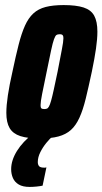

<svg xmlns="http://www.w3.org/2000/svg" viewBox="-20 -538 404 757"><path d="M138 8Q89 8 60 -1.5Q31 -11 18 -33Q5 -55 5 -93Q5 -122 11 -162Q17 -202 29 -255Q42 -317 53.5 -362Q65 -407 78.5 -437Q92 -467 111.5 -485Q131 -503 160 -510.5Q189 -518 231 -518Q280 -518 309.5 -508.5Q339 -499 351.5 -476Q364 -453 364 -413Q364 -385 358.5 -346.5Q353 -308 342 -255Q329 -194 318 -149Q307 -104 293 -73.5Q279 -43 259.5 -25.5Q240 -8 210.5 0Q181 8 138 8ZM154 -108Q160 -108 164.5 -109.5Q169 -111 173 -118Q177 -125 181.5 -141Q186 -157 192 -184.5Q198 -212 207 -255Q218 -313 224 -343.5Q230 -374 230 -387Q230 -395 228 -398Q226 -401 223 -402Q220 -403 215 -403Q207 -403 202.5 -400Q198 -397 193 -383.5Q188 -370 181.5 -339.5Q175 -309 164 -255Q152 -197 146 -167Q140 -137 140 -124Q140 -116 141.5 -113Q143 -110 146.5 -109Q150 -108 154 -108ZM97 199Q70 199 54 189.5Q38 180 31 164Q24 148 24 129Q24 94 47 57Q70 20 111 -11L188 -1Q177 8 163 25Q149 42 139 62Q129 82 129 101Q129 111 134 117Q139 123 154 123Q156 123 157.5 123Q159 123 163 122L148 194Q139 196 124.5 197.5Q110 199 97 199Z"/></svg>

Font: Saira ExtraCondensed Black
Style: Italic
Weight: 900
Width: 2
Italic angle: -12°
Designer: Hector Gatti with collaboration of the Omnibus-Type team
Foundry: Omnibus-Type
Version: Version 1.101